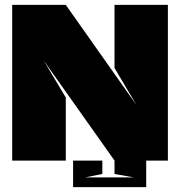

<svg xmlns="http://www.w3.org/2000/svg" viewBox="-20 -659 740 788"><path d="M540 -228 250 -639H30V0H250V-259L159 -411L450 0H669V-639H450V-380ZM400 55V0H280V109H580V0H450V55L529 69H330Z"/></svg>

Font: Banana Brick
Style: Regular
Weight: 400
Designer: artmaker
Foundry: artmaker
Version: Version 4.000 2011 initial release